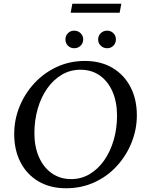

<svg xmlns="http://www.w3.org/2000/svg" viewBox="-20 -997 808 1027"><path d="M333 10Q249 10 186.5 -26.5Q124 -63 90 -128.5Q56 -194 56 -280Q56 -357 84.5 -427Q113 -497 164 -552Q215 -607 284 -639Q353 -671 434 -671Q519 -671 581.5 -634Q644 -597 678 -531.5Q712 -466 712 -380Q712 -305 684 -235Q656 -165 605.5 -109.5Q555 -54 485.5 -22Q416 10 333 10ZM361 -39Q415 -39 460 -66Q505 -93 537.5 -139.5Q570 -186 588 -247.5Q606 -309 606 -378Q606 -451 582 -506.5Q558 -562 514 -593Q470 -624 410 -624Q356 -624 311 -597.5Q266 -571 233 -524.5Q200 -478 182 -416Q164 -354 164 -284Q164 -212 188.5 -156.5Q213 -101 257.5 -70Q302 -39 361 -39ZM358 -929 367 -977H629L620 -929ZM377 -739Q357 -739 343.5 -752.5Q330 -766 330 -786Q330 -806 343.5 -819.5Q357 -833 377 -833Q397 -833 411 -819.5Q425 -806 425 -786Q425 -766 411 -752.5Q397 -739 377 -739ZM553 -739Q533 -739 519 -752.5Q505 -766 505 -786Q505 -806 519 -819.5Q533 -833 553 -833Q573 -833 586.5 -819.5Q600 -806 600 -786Q600 -766 586.5 -752.5Q573 -739 553 -739Z"/></svg>

Font: Spectral SC Medium
Style: Italic
Weight: 500
Italic angle: -10°
Designer: Jean-Baptiste Levee
Foundry: Production Type
Version: Version 2.001